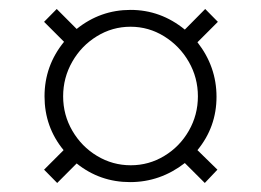

<svg xmlns="http://www.w3.org/2000/svg" viewBox="-20 -512 575 423"><path d="M139.2 -376Q119.1 -340.8 119.1 -299.8Q119.1 -258.8 139.4 -223.9Q159.7 -189 193.8 -168.5Q228 -147.9 268.1 -147.9Q308.1 -147.9 342 -168.5Q376 -189 396 -223.9Q416 -258.8 416 -299.8Q416 -340.8 396 -375.7Q376 -410.6 341.8 -431.9Q307.6 -453.1 267.6 -453.1Q227.5 -453.1 193.4 -432.1Q159.2 -411.1 139.2 -376ZM415 -181.2 459 -138.2 431.2 -108.9 387.2 -152.8Q333 -110.8 266.6 -110.8Q200.2 -110.8 148.9 -151.9L106 -108.9L77.1 -138.2L120.1 -181.2Q78.1 -232.4 78.1 -299.8Q78.1 -367.2 121.1 -419.9L77.1 -463.9L105 -492.2L148.9 -448.2Q201.2 -490.2 267.6 -490.2Q334 -490.2 387.2 -446.8L432.1 -492.2L460 -463.9L415 -418.9Q457 -365.2 457 -298.8Q457 -232.4 415 -181.2Z"/></svg>

Font: PlayfairDisplay-Regular
Style: Regular
Weight: 400
Designer: Claus Eggers Sørensen
Foundry: Claus Eggers Sørensen
Version: Version 1.002;PS 001.002;hotconv 1.0.70;makeotf.lib2.5.58329